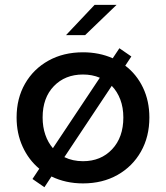

<svg xmlns="http://www.w3.org/2000/svg" viewBox="-20 -758 695 804"><path d="M327.5 10Q255 10 195.5 -19L166 26L116 -8.5L144.5 -51.5Q100 -88.5 74.8 -143.8Q49.5 -199 49.5 -266Q49.5 -346 84.8 -407.5Q120 -469 182.8 -504Q245.5 -539 327.5 -539Q395.5 -539 452 -514L480 -556L530 -521.5L504.5 -483Q552 -447 578.8 -391Q605.5 -335 605.5 -266Q605.5 -185.5 570.2 -123.2Q535 -61 472.2 -25.5Q409.5 10 327.5 10ZM158.5 -266Q158.5 -226.5 169.8 -193.8Q181 -161 201.5 -137.5L398 -432.5Q366 -446 327.5 -446Q252.5 -446 205.5 -397.2Q158.5 -348.5 158.5 -266ZM327.5 -83Q402.5 -83 449.5 -133Q496.5 -183 496.5 -266Q496.5 -307.5 483.8 -341.2Q471 -375 448 -398.5L249.5 -100Q284.5 -83 327.5 -83ZM256.5 -611 376 -737.5H468L336.5 -611Z"/></svg>

Font: Epilogue Medium
Style: Regular
Weight: 500
Designer: Tyler Finck
Foundry: Etcetera Type Co
Version: Version 2.111; ttfautohint (v1.8.3)